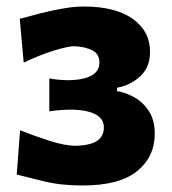

<svg xmlns="http://www.w3.org/2000/svg" viewBox="-20 -900 530 593"><path d="M234.9 -327.1Q167 -327.1 115.7 -340.1Q64.5 -353 31.7 -360.8L42 -497.6Q84.5 -481 132.3 -465.3Q180.2 -449.7 215.8 -449.7Q262.2 -451.7 281.5 -466.1Q300.8 -480.5 300.8 -506.3Q300.8 -557.6 205.6 -561.5Q168.9 -561.5 132.3 -556.2V-657.7Q161.1 -652.3 195.8 -652.3Q287.1 -655.3 287.1 -707.5Q287.1 -732.4 266.4 -743.9Q245.6 -755.4 210 -757.3Q189.9 -757.3 145.3 -743.4Q100.6 -729.5 53.2 -706.5L41 -841.8Q65.4 -848.6 100.3 -857.7Q135.3 -866.7 171.9 -873.3Q208.5 -879.9 238.3 -879.9Q336.4 -879.9 389.9 -841.8Q443.4 -803.7 443.4 -739.7Q443.4 -692.9 413.8 -665Q384.3 -637.2 341.3 -628.9V-618.7Q370.6 -613.8 397.2 -598.1Q423.8 -582.5 440.9 -555.2Q458 -527.8 458 -486.8Q458 -416 403.6 -371.6Q349.1 -327.1 234.9 -327.1Z"/></svg>

Font: Pinar DS1 ExtraBold
Style: Regular
Weight: 800
Designer: Amin Abedi
Version: Version 3.000